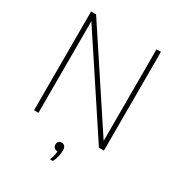

<svg xmlns="http://www.w3.org/2000/svg" viewBox="-220 -881 1155 1246"><g transform="rotate(30 357.0 -258.0)"><path d="M95 0V-740H132.5L585.5 -53.5V-740H618.5V0H581L128 -686.5V0ZM344 224Q352 203 355.8 186.2Q359.5 169.5 360.5 155H357Q343.5 155 334.8 146Q326 137 326 123Q326 109.5 334.2 100.8Q342.5 92 355 92Q388 92 388 135Q388 153 382.8 176.8Q377.5 200.5 366 224Z"/></g></svg>

Font: Encode Sans Th
Style: Regular
Weight: 100
Designer: Multiple Designers
Foundry: Impallari Type
Version: Version 3.002; ttfautohint (v1.8.3) -l 8 -r 50 -G 200 -x 14 